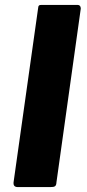

<svg xmlns="http://www.w3.org/2000/svg" viewBox="-20 -762 355 782"><path d="M150 -742C139 -742 136 -740 135 -727L36 -25C36 -22 35 -19 35 -17C35 -9 37 0 53 0H184C204 0 209 -3 210 -20L308 -720C308 -722 309 -725 309 -727C309 -737 304 -742 296 -742Z"/></svg>

Font: Libre Franklin
Style: Bold Italic
Weight: 700
Italic angle: -8°
Designer: Pablo Impallari, Rodrigo Fuenzalida
Foundry: Impallari Type
Version: Version 1.002; ttfautohint (v1.5)